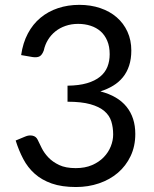

<svg xmlns="http://www.w3.org/2000/svg" viewBox="-20 -744 620 772"><path d="M65 -522.5Q72 -571.5 92 -609.2Q112 -647 142.8 -672.5Q173.5 -698 213.2 -711.2Q253 -724.5 299 -724.5Q344.5 -724.5 383 -711.5Q421.5 -698.5 449.2 -674.5Q477 -650.5 492.5 -616.5Q508 -582.5 508 -541Q508 -507 499.2 -480.2Q490.5 -453.5 474.2 -433.5Q458 -413.5 435 -399.5Q412 -385.5 383.5 -376.5Q453.5 -358.5 488.8 -314.8Q524 -271 524 -205.5Q524 -156 505.2 -116.5Q486.5 -77 454 -49.2Q421.5 -21.5 378.2 -6.8Q335 8 285.5 8Q228.5 8 188 -6.2Q147.5 -20.5 119.5 -45.5Q91.5 -70.5 73.5 -104.8Q55.5 -139 43 -179L81.5 -195Q96.5 -201.5 110.8 -198.5Q125 -195.5 131.5 -182Q138 -168 147.8 -148.5Q157.5 -129 174.5 -111Q191.5 -93 217.8 -80.5Q244 -68 284.5 -68Q322 -68 350.2 -80.2Q378.5 -92.5 397.2 -112Q416 -131.5 425.5 -155.5Q435 -179.5 435 -203Q435 -232 427.5 -256Q420 -280 399.5 -297.5Q379 -315 343.2 -325Q307.5 -335 251.5 -335V-399.5Q297.5 -400 329.8 -409.5Q362 -419 382.2 -435.5Q402.5 -452 411.8 -475Q421 -498 421 -526Q421 -557 411.2 -580Q401.5 -603 384.5 -618Q367.5 -633 344.2 -640.5Q321 -648 294 -648Q267 -648 243.8 -640Q220.5 -632 202.8 -617.8Q185 -603.5 173 -584Q161 -564.5 156 -541Q149.5 -523.5 139.8 -517.8Q130 -512 111.5 -514.5Z"/></svg>

Font: Lato-Regular
Style: Regular
Weight: 400
Designer: Lukasz Dziedzic with Adam Twardoch and Botio Nikoltchev
Foundry: tyPoland Lukasz Dziedzic
Version: Version 2.015; 2015-08-06; http://www.latofonts.com/